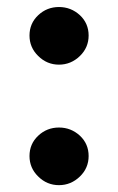

<svg xmlns="http://www.w3.org/2000/svg" viewBox="-20 -525 337 550"><path d="M64.5 -423.3C64.5 -400.4 72.8 -380.9 89.4 -364.7C106 -348.1 126 -339.8 148.9 -339.8C171.9 -339.8 191.9 -348.1 209 -364.7C225.6 -380.9 233.9 -400.4 233.9 -423.3C233.9 -446.3 225.6 -465.8 209 -481.4C191.9 -497.1 171.9 -504.9 148.9 -504.9C126 -504.9 106 -497.1 89.4 -481.4C72.8 -465.8 64.5 -446.3 64.5 -423.3ZM64.5 -78.1C64.5 -55.2 72.8 -35.6 89.4 -19.5C106 -2.9 126 5.4 148.9 5.4C171.9 5.4 191.9 -2.9 209 -19.5C225.6 -35.6 233.9 -55.2 233.9 -78.1C233.9 -101.1 225.6 -120.6 209 -136.2C191.9 -151.9 171.9 -159.7 148.9 -159.7C126 -159.7 106 -151.9 89.4 -136.2C72.8 -120.6 64.5 -101.1 64.5 -78.1Z"/></svg>

Font: Estedad ExtraBold
Style: Regular
Weight: 800
Designer: Amin Abedi
Version: Version 7.3